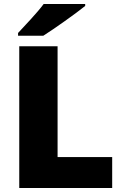

<svg xmlns="http://www.w3.org/2000/svg" viewBox="-20 -947 622 967"><path d="M409 -917V-927H200C167 -882 105 -818 71 -781V-767H198C252 -801 362 -879 409 -917ZM77 0H545V-156H270V-714H77Z"/></svg>

Font: Noto Sans Tamil Black
Style: Regular
Weight: 900
Designer: Jelle Bosma - Monotype Design Team
Foundry: Monotype Imaging Inc.
Version: Version 2.004